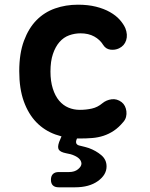

<svg xmlns="http://www.w3.org/2000/svg" viewBox="-20 -580 640 818"><path d="M62 -277Q62 -352 82 -406Q102 -460 135.5 -494Q169 -528 214.5 -544Q260 -560 312 -560Q355 -560 389 -551.5Q423 -543 448.5 -528.5Q474 -514 490 -496Q506 -478 514 -460Q525 -432 517.5 -408.5Q510 -385 487 -374Q470 -366 450.5 -368.5Q431 -371 420 -388Q406 -411 381.5 -424.5Q357 -438 323 -438Q298 -438 274.5 -429.5Q251 -421 233.5 -401Q216 -381 205.5 -350Q195 -319 195 -275Q195 -234 205 -202.5Q215 -171 232 -151Q249 -131 271.5 -121.5Q294 -112 320 -112Q347 -112 371.5 -117.5Q396 -123 416 -140Q433 -154 455.5 -157Q478 -160 498 -145Q507 -138 512 -128Q517 -118 518.5 -106Q520 -94 517 -82Q514 -70 505 -60Q486 -37 465 -23Q444 -9 421 -1.5Q398 6 373 8Q348 10 321 10H308L306 15Q302 26 306 32.5Q310 39 322 41Q340 45 359 51Q389 62 411.5 81Q434 100 434 129Q434 165 397 191.5Q360 218 300 218H230Q214 218 205.5 210Q197 202 197 186Q197 170 205.5 161.5Q214 153 230 153H274Q298 153 312.5 141Q327 129 327 117Q326 96 297 83Q282 76 262 73Q237 68 230.5 57.5Q224 47 232 25L242 1L216 -7Q169 -24 135 -59Q101 -94 81.5 -148Q62 -202 62 -277Z"/></svg>

Font: Maple Mono
Style: Bold
Weight: 700
Monospace: yes
Designer: subframe7536
Version: Version 7.200